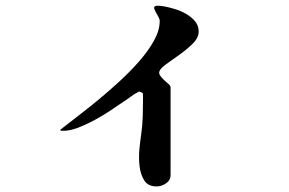

<svg xmlns="http://www.w3.org/2000/svg" viewBox="-20 -616 1040 690"><path d="M593 13Q593 32 576.5 43Q560 54 543 54Q512 54 498.5 32.5Q485 11 481.5 -19Q478 -49 481 -80Q484 -111 487 -130Q492 -164 493 -197.5Q494 -231 494 -265Q494 -277 493.5 -280Q493 -283 481 -287Q478 -287 476 -285Q462 -278 449 -268Q436 -258 423 -250Q403 -236 375 -217.5Q347 -199 317 -183Q287 -167 257.5 -156Q228 -145 203 -146Q200 -146 196 -148L197 -150Q221 -169 257 -196.5Q293 -224 332.5 -256.5Q372 -289 411.5 -325.5Q451 -362 483 -399Q515 -436 534.5 -472Q554 -508 554 -541Q554 -547 549 -556Q544 -565 539.5 -573Q535 -581 534 -587Q533 -593 541 -595Q545 -596 555.5 -595Q566 -594 570 -593Q587 -590 608.5 -583.5Q630 -577 649 -566Q668 -555 681 -539.5Q694 -524 694 -503Q694 -480 672 -458.5Q650 -437 623 -418Q596 -399 574 -383Q552 -367 552 -354Q552 -349 556.5 -343Q561 -337 567.5 -330.5Q574 -324 580.5 -318.5Q587 -313 590 -310L593 -303Z"/></svg>

Font: SoukouMincho
Style: Regular
Weight: 400
Designer: Dr. Ken Lunde (project architect, glyph set definition & overall production); Masataka HATTORI  (production & ideograph 
Foundry: Adobe Systems Incorporated
Version: Version 1.00